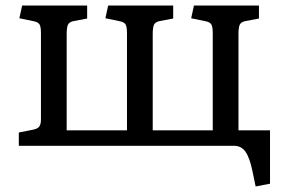

<svg xmlns="http://www.w3.org/2000/svg" viewBox="-20 -527 1016 694"><path d="M904 147 892 89Q882 42 867 21Q852 0 826 0H48V-48L98 -58Q115 -61 121.5 -69Q128 -77 128 -95V-407Q128 -430 123 -438.5Q118 -447 103 -450L50 -461L60 -507H295V-460L247 -451Q231 -448 226 -438.5Q221 -429 221 -403V-56H439V-407Q439 -430 434 -438.5Q429 -447 414 -450L361 -461L371 -507H606V-460L558 -451Q542 -448 537 -438.5Q532 -429 532 -403V-56H749V-407Q749 -430 744 -438.5Q739 -447 724 -450L671 -461L681 -507H916V-460L868 -451Q852 -448 847 -438.5Q842 -429 842 -403V-56H956V137Z"/></svg>

Font: Text Regular
Style: Regular
Weight: 400
Designer: Latin by Veronika Burian and Jose Scaglione. Greek by Irene Vlachou. Cyrillic by Vera Evstafieva.
Foundry: TypeTogether
Version: Version 3.002